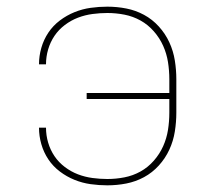

<svg xmlns="http://www.w3.org/2000/svg" viewBox="-20 -548 640 576"><path d="M302 8Q277 8 252 4.5Q227 1 203.5 -8.5Q180 -18 159.5 -33.5Q139 -49 125 -70Q111 -91 104 -115.5Q97 -140 97 -165H118Q118 -142 124.5 -120Q131 -98 143.5 -79.5Q156 -61 174.5 -47Q193 -33 214 -25Q235 -17 257.5 -14Q280 -11 302 -11Q328 -11 353.5 -16Q379 -21 401.5 -33.5Q424 -46 441.5 -66Q459 -86 469.5 -109.5Q480 -133 484 -158.5Q488 -184 488 -210V-251H240V-269H488V-310Q488 -336 484 -361.5Q480 -387 469.5 -410.5Q459 -434 441.5 -454Q424 -474 401.5 -486.5Q379 -499 353.5 -504Q328 -509 302 -509Q280 -509 257.5 -506Q235 -503 214 -495Q193 -487 174.5 -473Q156 -459 143.5 -440.5Q131 -422 124.5 -400Q118 -378 118 -355H97Q97 -380 104 -404.5Q111 -429 125 -450Q139 -471 159.5 -486.5Q180 -502 203.5 -511.5Q227 -521 252 -524.5Q277 -528 302 -528Q331 -528 359 -522.5Q387 -517 412 -503.5Q437 -490 456.5 -468.5Q476 -447 488 -421Q500 -395 504.5 -366.5Q509 -338 509 -310V-210Q509 -182 504.5 -153.5Q500 -125 488 -99Q476 -73 456.5 -51.5Q437 -30 412 -16.5Q387 -3 359 2.5Q331 8 302 8Z"/></svg>

Font: Iosevka Aile Thin
Style: Regular
Weight: 100
Designer: Belleve Invis
Foundry: Belleve Invis
Version: Version 31.1.0; ttfautohint (v1.8.4)